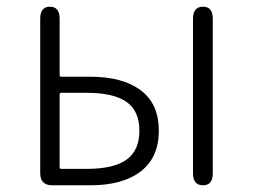

<svg xmlns="http://www.w3.org/2000/svg" viewBox="-20 -553 754 573"><path d="M136 0Q100 0 100 -36V-497Q100 -533 129 -533Q158 -533 158 -497V-329Q158 -324 163 -324H250Q346 -324 400 -283.5Q454 -243 454 -163Q454 -83 400 -41.5Q346 0 250 0ZM586 0Q556 0 556 -36V-497Q556 -533 586 -533Q615 -533 615 -497V-36Q615 0 586 0ZM158 -54Q158 -49 163 -49H239Q319 -49 357.5 -76.5Q396 -104 396 -163Q396 -222 357.5 -249Q319 -276 239 -276H163Q158 -276 158 -271Z"/></svg>

Font: Resource Han Rounded CN Light
Style: Regular
Weight: 300
Designer: Cyano Hao (round all glyphs); Ryoko NISHIZUKA 西塚涼子 (kana, bopomofo & ideographs); Paul D. Hunt (Latin, Greek & Cyrillic)
Foundry: Cyano Hao
Version: 0.990